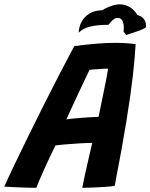

<svg xmlns="http://www.w3.org/2000/svg" viewBox="-67 -867 700 894"><path d="M102 7.5Q86.5 7.5 58 6.8Q29.5 6 0.2 4.5Q-29 3 -47 2Q-31.5 -33.5 -2.5 -94.2Q26.5 -155 63 -229.5Q99.5 -304 138.8 -382Q178 -460 214.5 -530.5Q251 -601 279 -652.5Q324.5 -658.5 374 -663Q423.5 -667.5 469.5 -667.5Q519 -667.5 564.5 -661.5Q561.5 -603 552 -517.8Q542.5 -432.5 522.2 -306.8Q502 -181 467 -1.5Q451.5 1 424.5 3Q397.5 5 368 6.2Q338.5 7.5 316 7.5Q320.5 -16.5 329 -55.2Q337.5 -94 346.8 -134.2Q356 -174.5 362.5 -201.5Q336 -201.5 299.5 -199.2Q263 -197 232 -194.2Q201 -191.5 191 -189.5Q163.5 -134 139 -79.2Q114.5 -24.5 102 7.5ZM242 -311Q256 -313.5 284 -316Q312 -318.5 341.8 -320.5Q371.5 -322.5 392 -323Q394.5 -335 400.8 -366Q407 -397 414.8 -433.8Q422.5 -470.5 428.5 -502Q434.5 -533.5 436 -547.5Q426.5 -547.5 408.5 -546.5Q390.5 -545.5 373.5 -544Q356.5 -542.5 350 -542Q340.5 -523 322.2 -484Q304 -445 282.2 -398.5Q260.5 -352 242 -311ZM299.5 -714.5Q301.5 -760 330.8 -789.2Q360 -818.5 408 -819Q467 -853.5 508 -845.2Q549 -837 572.5 -797Q614.5 -786 613 -740.5Q598.5 -729.5 569.2 -720.2Q540 -711 521 -704Q518 -707.5 515.2 -711.5Q512.5 -715.5 508.5 -719Q510.5 -743.5 507.8 -756.8Q505 -770 498.5 -776.5Q489.5 -785.5 474.8 -783Q460 -780.5 438 -751.5Q386.5 -751.5 352 -743Q317.5 -734.5 299.5 -714.5Z"/></svg>

Font: Grandstander SemiBold
Style: Italic
Weight: 600
Italic angle: -15°
Designer: Tyler Finck
Foundry: Etcetera Type Co
Version: Version 1.200; ttfautohint (v1.8.3)